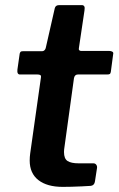

<svg xmlns="http://www.w3.org/2000/svg" viewBox="-20 -730 463 750"><path d="M225 0Q164 0 130 -26.5Q96 -53 96 -103Q96 -110 96.5 -117Q97 -124 98 -131L140 -428Q141 -435 137 -437Q133 -439 127 -439H58Q46 -439 48 -458L57 -521Q59 -527 61.5 -528.5Q64 -530 71 -530H145Q150 -530 154 -534Q158 -538 159 -544L194 -698Q197 -710 211 -710H300Q306 -710 309 -705.5Q312 -701 310 -689L288 -541Q287 -536 290 -533.5Q293 -531 297 -531H407Q414 -531 419 -528Q424 -525 422 -518L413 -450Q412 -443 409 -441Q406 -439 397 -439H284Q272 -439 269 -425L232 -157Q231 -151 230.5 -146Q230 -141 230 -136Q230 -110 244 -101Q258 -92 287 -92H345Q352 -92 356 -86.5Q360 -81 359 -74L351 -22Q349 -6 335 -4Q320 -3 299.5 -2Q279 -1 259 -0.5Q239 0 225 0Z"/></svg>

Font: Libre Franklin Thin SemiBold
Style: Italic
Weight: 600
Italic angle: -8°
Version: Version 3.000